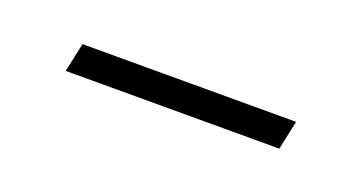

<svg xmlns="http://www.w3.org/2000/svg" viewBox="-22 -337 326 174"><g transform="rotate(20 141.0 -250.0)"><path d="M36 -236 42 -264H248L242 -236Z"/></g></svg>

Font: Source Sans Variable
Style: Italic
Weight: 200
Italic angle: -11°
Designer: Paul D. Hunt
Foundry: Adobe Systems Incorporated
Version: Version 3.006;hotconv 1.0.111;makeotfexe 2.5.65597